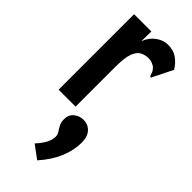

<svg xmlns="http://www.w3.org/2000/svg" viewBox="-250 -521 849 849"><g transform="rotate(45 175.0 -96.5)"><path d="M38 -471H146L145 -410Q159 -445 185.5 -463.5Q212 -482 240 -482Q274 -482 297.5 -465.5Q321 -449 337 -422L293 -334L289 -325L282 -328Q279 -336 276 -345Q273 -354 261 -366Q253 -371 243 -375Q233 -379 222 -379Q202 -379 184 -370.5Q166 -362 155 -334.5Q144 -307 144 -249V1H38ZM192 289 131 244Q176 196 176 157Q176 144 168.5 133Q161 122 154 109Q147 96 147 76Q147 48 166.5 32.5Q186 17 210 17Q239 17 257.5 37Q276 57 276 94Q276 143 255 192.5Q234 242 192 289Z"/></g></svg>

Font: Inconsolata ExtraCondensed Black
Style: Regular
Weight: 900
Width: 2
Monospace: yes
Designer: Raph Levien, Cyreal, Brenton Simpson
Foundry: Raph Levien, Cyreal, Google
Version: Version 3.001; ttfautohint (v1.8.2.53-6de2)